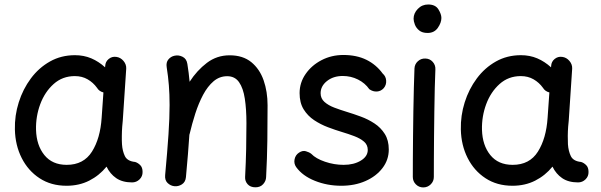

<svg xmlns="http://www.w3.org/2000/svg" viewBox="-20 -777 2637 843"><path d="M560.1 23.9Q517.6 23.9 490.2 5.1Q462.9 -13.7 447.8 -45.4Q416 -6.3 371.8 16.1Q327.6 38.6 272 38.6Q204.1 38.6 153.8 5.6Q103.5 -27.3 75.2 -83.3Q46.9 -139.2 45.4 -208.5Q43.9 -269.5 62.3 -327.6Q80.6 -385.7 115.5 -432.6Q150.4 -479.5 199.5 -507.1Q248.5 -534.7 309.1 -534.7Q348.1 -534.7 380.9 -520.8Q413.6 -506.8 441.4 -481.4L441.9 -487.8Q442.9 -506.3 457.3 -518.1Q471.7 -529.8 490.2 -527.3Q509.3 -524.9 522.2 -509.5Q535.2 -494.1 534.2 -475.6L519 -247.1Q518.1 -233.9 516.6 -221.2Q515.1 -201.7 514.9 -180.2Q514.6 -158.7 515.6 -143.6Q517.6 -113.8 528.3 -91.6Q539.1 -69.3 573.2 -65.9Q585 -62.5 595.5 -52.2Q606 -42 606 -22Q606.4 -2.9 592.8 10.5Q579.1 23.9 560.1 23.9ZM272.9 -53.2Q347.2 -53.2 383.8 -111.3Q420.4 -169.4 426.3 -259.8L434.1 -371.1Q415 -376 405.8 -391.6Q389.2 -414.6 364.7 -428.7Q340.3 -442.9 308.6 -442.9Q254.4 -442.9 215.6 -408.2Q176.8 -373.5 156.7 -319.6Q136.7 -265.6 138.2 -207Q140.1 -139.2 174.8 -96.2Q209.5 -53.2 272.9 -53.2Z M705.1 -8.3Q714.8 -112.8 719.7 -186.3Q724.6 -259.8 724.6 -315.9Q724.6 -363.3 721.4 -402.6Q718.3 -441.9 711.9 -481.9Q708.5 -502.9 719.2 -515.9Q730 -528.8 745.6 -532.2Q763.7 -536.6 781.5 -527.8Q799.3 -519 802.7 -496.1Q809.1 -456.5 812.5 -418Q844.7 -467.8 888.4 -501Q932.1 -534.2 988.3 -534.2Q1046.4 -534.2 1083.3 -504.2Q1120.1 -474.1 1137.5 -424.3Q1154.8 -374.5 1154.8 -314.9Q1154.8 -238.3 1153.8 -159.9Q1152.8 -81.5 1148.4 0.5Q1147.9 17.6 1135.5 31.5Q1123 45.4 1101.6 45.4Q1079.1 45.4 1067.1 31.7Q1055.2 18.1 1056.2 0Q1059.6 -65.4 1060.8 -122.8Q1062 -180.2 1062 -236.3Q1062 -297.4 1054.9 -343.8Q1047.9 -390.1 1029.5 -416.3Q1011.2 -442.4 977.5 -442.4Q943.8 -442.4 917.7 -420.2Q891.6 -397.9 871.8 -360.8Q852.1 -323.7 837.6 -278.8Q823.2 -233.9 812.5 -188.5Q812 -187 811.5 -185.5Q809.1 -146 805.2 -99.9Q801.3 -53.7 796.4 0.5Q794.4 22.5 778.6 32.5Q762.7 42.5 745.1 40.5Q728.5 38.6 715.8 26.4Q703.1 14.2 705.1 -8.3Z M1665 -390.1Q1652.8 -376.5 1635.3 -375.2Q1617.7 -374 1601.6 -385.3Q1582.5 -412.6 1551.5 -428Q1520.5 -443.4 1484.9 -443.4Q1443.4 -443.4 1415.5 -421.1Q1387.7 -398.9 1387.7 -367.7Q1387.7 -344.7 1404.5 -329.6Q1421.4 -314.5 1448 -304.4Q1474.6 -294.4 1503.4 -285.6Q1532.2 -276.9 1564.2 -265.1Q1596.2 -253.4 1624 -235.1Q1651.9 -216.8 1669.4 -189Q1687 -161.1 1687 -120.6Q1687 -75.2 1659.4 -39.1Q1631.8 -2.9 1584.7 17.8Q1537.6 38.6 1478.5 38.6Q1416.5 38.6 1362.3 16.8Q1308.1 -4.9 1280.3 -43.5Q1269.5 -59.1 1273.4 -77.9Q1277.3 -96.7 1293 -106.9Q1308.6 -117.2 1323 -113Q1337.4 -108.9 1346.7 -101.6Q1366.7 -80.6 1407 -66.9Q1447.3 -53.2 1488.8 -53.2Q1533.7 -53.2 1564.2 -71.8Q1594.7 -90.3 1594.7 -118.7Q1594.7 -141.1 1578.1 -155.3Q1561.5 -169.4 1535.6 -179.2Q1509.8 -189 1481.9 -197.3Q1452.6 -206.1 1420.2 -218.3Q1387.7 -230.5 1359.4 -249.3Q1331.1 -268.1 1313.2 -296.9Q1295.4 -325.7 1295.4 -368.2Q1295.4 -414.1 1321.8 -452.1Q1348.1 -490.2 1391.8 -512.9Q1435.5 -535.6 1487.8 -535.6Q1545.9 -535.6 1588.9 -514.4Q1631.8 -493.2 1660.2 -454.1Q1674.3 -441.9 1675.5 -423.1Q1676.8 -404.3 1665 -390.1Z M1795.9 -694.8Q1795.9 -718.8 1814.5 -738Q1833 -757.3 1859.9 -757.3Q1891.6 -757.3 1904.8 -736.1Q1918 -714.8 1918 -698.2Q1918 -677.2 1902.3 -654.8Q1886.7 -632.3 1857.4 -632.3Q1834 -632.3 1820.6 -643.3Q1807.1 -654.3 1801.5 -669.2Q1795.9 -684.1 1795.9 -694.8ZM1848.1 -520Q1867.2 -519.5 1879.9 -505.4Q1892.6 -491.2 1891.6 -472.2Q1890.1 -438.5 1888.9 -390.1Q1887.7 -341.8 1887 -286.9Q1886.2 -231.9 1885.7 -177.7Q1885.3 -123.5 1885 -77.1Q1884.8 -30.8 1884.8 0Q1884.8 19 1871.1 32.5Q1857.4 45.9 1838.4 45.9Q1819.3 45.9 1805.9 32.5Q1792.5 19 1792.5 0Q1792.5 -30.8 1792.7 -77.4Q1793 -124 1793.5 -178.5Q1793.9 -232.9 1794.9 -288.1Q1795.9 -343.3 1797.1 -392.3Q1798.3 -441.4 1799.8 -476.6Q1800.8 -495.6 1814.9 -508.3Q1829.1 -521 1848.1 -520Z M2518.1 23.9Q2475.6 23.9 2448.2 5.1Q2420.9 -13.7 2405.8 -45.4Q2374 -6.3 2329.8 16.1Q2285.6 38.6 2230 38.6Q2162.1 38.6 2111.8 5.6Q2061.5 -27.3 2033.2 -83.3Q2004.9 -139.2 2003.4 -208.5Q2002 -269.5 2020.3 -327.6Q2038.6 -385.7 2073.5 -432.6Q2108.4 -479.5 2157.5 -507.1Q2206.5 -534.7 2267.1 -534.7Q2306.2 -534.7 2338.9 -520.8Q2371.6 -506.8 2399.4 -481.4L2399.9 -487.8Q2400.9 -506.3 2415.3 -518.1Q2429.7 -529.8 2448.2 -527.3Q2467.3 -524.9 2480.2 -509.5Q2493.2 -494.1 2492.2 -475.6L2477.1 -247.1Q2476.1 -233.9 2474.6 -221.2Q2473.1 -201.7 2472.9 -180.2Q2472.7 -158.7 2473.6 -143.6Q2475.6 -113.8 2486.3 -91.6Q2497.1 -69.3 2531.2 -65.9Q2543 -62.5 2553.5 -52.2Q2564 -42 2564 -22Q2564.5 -2.9 2550.8 10.5Q2537.1 23.9 2518.1 23.9ZM2231 -53.2Q2305.2 -53.2 2341.8 -111.3Q2378.4 -169.4 2384.3 -259.8L2392.1 -371.1Q2373 -376 2363.8 -391.6Q2347.2 -414.6 2322.8 -428.7Q2298.3 -442.9 2266.6 -442.9Q2212.4 -442.9 2173.6 -408.2Q2134.8 -373.5 2114.7 -319.6Q2094.7 -265.6 2096.2 -207Q2098.1 -139.2 2132.8 -96.2Q2167.5 -53.2 2231 -53.2Z"/></svg>

Font: Mikhak Medium
Style: Regular
Weight: 500
Designer: Amin Abedi
Version: Version 3.3